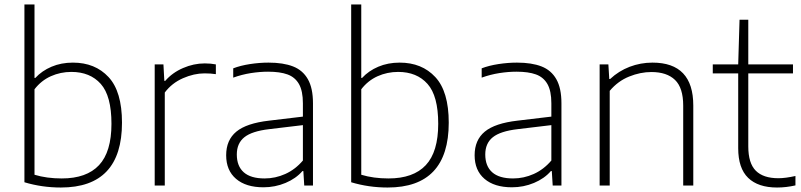

<svg xmlns="http://www.w3.org/2000/svg" viewBox="-20 -828 3575 857"><path d="M89 -14.5V-808H134V-480H137.5Q167 -512 210 -530.2Q253 -548.5 305.5 -548.5Q404.5 -548.5 464.5 -484Q524.5 -419.5 524.5 -280.5Q524.5 9 251.5 9Q167 9 89 -14.5ZM477.5 -275.5Q477.5 -400 429.8 -453.5Q382 -507 298.5 -507Q250 -507 207 -487.8Q164 -468.5 134 -429.5V-48Q188.5 -31.5 255.5 -31.5Q366.5 -31.5 422 -90.8Q477.5 -150 477.5 -275.5Z M670.5 -540.5H709.5L713.5 -467H717.5Q749 -503.5 796.8 -524.2Q844.5 -545 894 -545Q921.5 -545 943.5 -540.5V-497Q921 -500.5 893 -500.5Q846 -500.5 796.5 -478.8Q747 -457 715.5 -415V0H670.5Z M1377 -367V0H1338L1334 -64.5H1330Q1301 -31 1254.5 -11.5Q1208 8 1156 8Q1077.5 8 1033.5 -29.8Q989.5 -67.5 989.5 -135Q989.5 -203 1035 -240.5Q1080.5 -278 1181 -289.5L1332 -307.5V-367Q1332 -422 1314.5 -452.8Q1297 -483.5 1263.2 -495.8Q1229.5 -508 1176.5 -508Q1140 -508 1100 -501.8Q1060 -495.5 1021 -481.5V-523Q1053.5 -535.5 1095.8 -542Q1138 -548.5 1178.5 -548.5Q1244.5 -548.5 1288 -531.5Q1331.5 -514.5 1354.2 -474.5Q1377 -434.5 1377 -367ZM1332 -111.5V-269.5L1181.5 -251.5Q1104.5 -242.5 1070.8 -215.5Q1037 -188.5 1037 -138.5Q1037 -86.5 1068 -59Q1099 -31.5 1161 -31.5Q1209 -31.5 1253.5 -51.5Q1298 -71.5 1332 -111.5Z M1547.5 -14.5V-808H1592.5V-480H1596Q1625.5 -512 1668.5 -530.2Q1711.5 -548.5 1764 -548.5Q1863 -548.5 1923 -484Q1983 -419.5 1983 -280.5Q1983 9 1710 9Q1625.5 9 1547.5 -14.5ZM1936 -275.5Q1936 -400 1888.2 -453.5Q1840.5 -507 1757 -507Q1708.5 -507 1665.5 -487.8Q1622.5 -468.5 1592.5 -429.5V-48Q1647 -31.5 1714 -31.5Q1825 -31.5 1880.5 -90.8Q1936 -150 1936 -275.5Z M2486 -367V0H2447L2443 -64.5H2439Q2410 -31 2363.5 -11.5Q2317 8 2265 8Q2186.5 8 2142.5 -29.8Q2098.5 -67.5 2098.5 -135Q2098.5 -203 2144 -240.5Q2189.5 -278 2290 -289.5L2441 -307.5V-367Q2441 -422 2423.5 -452.8Q2406 -483.5 2372.2 -495.8Q2338.5 -508 2285.5 -508Q2249 -508 2209 -501.8Q2169 -495.5 2130 -481.5V-523Q2162.5 -535.5 2204.8 -542Q2247 -548.5 2287.5 -548.5Q2353.5 -548.5 2397 -531.5Q2440.5 -514.5 2463.2 -474.5Q2486 -434.5 2486 -367ZM2441 -111.5V-269.5L2290.5 -251.5Q2213.5 -242.5 2179.8 -215.5Q2146 -188.5 2146 -138.5Q2146 -86.5 2177 -59Q2208 -31.5 2270 -31.5Q2318 -31.5 2362.5 -51.5Q2407 -71.5 2441 -111.5Z M2656.5 -540.5H2695.5L2699.5 -475.5H2703.5Q2741.5 -511 2790.2 -529.8Q2839 -548.5 2892.5 -548.5Q3074.5 -548.5 3074.5 -357V0H3029.5V-356.5Q3029.5 -436 2993 -471.2Q2956.5 -506.5 2887.5 -506.5Q2838 -506.5 2788 -486.2Q2738 -466 2701.5 -422.5V0H2656.5Z M3530.5 -42.5V-0.5Q3489 9 3448.5 9Q3364 9 3319.5 -34Q3275 -77 3275 -166.5V-500.5H3161.5V-540.5H3275L3281 -740H3320V-540.5H3519.5V-500.5H3320V-174.5Q3320 -99.5 3353.5 -66Q3387 -32.5 3454 -32.5Q3486 -32.5 3530.5 -42.5Z"/></svg>

Font: Encode Sans Semi Expanded ExLight
Style: Regular
Weight: 275
Width: 6
Designer: Multiple Designers
Foundry: Impallari Type
Version: Version 2.000